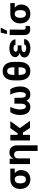

<svg xmlns="http://www.w3.org/2000/svg" viewBox="2044 -2870 1030 5157"><g transform="rotate(-90 2558.5 -291.0)"><path d="M62.5 -258.5C62.9 -105.8 155.2 9.9 321 9.9C479.8 9.9 570 -98.7 569.6 -238.6V-248.6C570 -313.2 533.4 -371.4 484.7 -409.4H608.3V-528.4H319.6C154.1 -528.4 62.9 -416.9 62.5 -269.9ZM212.4 -269.9C212.7 -345.2 241.1 -409.4 319.6 -409.4C394.9 -409.4 419.7 -345.2 419.7 -269.9V-258.5C419.7 -175.8 394.9 -109 321 -109C239.3 -109 212.7 -175.8 212.4 -258.5Z M731.2 0H882.5V-315.3C882.5 -385.7 925.1 -426.8 985.8 -426.8C1046.9 -426.8 1082.7 -387.1 1082.7 -320.3V204.5H1234V-347.3C1234 -474.8 1160.2 -552.6 1045.8 -552.6C965.2 -552.6 906.2 -513.1 881.7 -449.2H875.4V-545.5H731.2Z M1364.3 0H1514.2V-190.7H1575.3L1701 0H1891.7L1695.7 -273.4L1883.9 -528.4H1695.3L1558.2 -333.1H1514.2V-528.4H1364.3Z M2049 -277C2048.7 -116.1 2102.3 9.9 2269.2 9.9C2341.6 9.9 2398.4 -26.3 2431.5 -94.1C2464.5 -26.3 2521.3 9.9 2593.8 9.9C2759.9 9.9 2815.3 -115.4 2815.3 -277C2815.3 -382.8 2779.8 -468.8 2740.1 -528.4H2596.9C2637.4 -445.7 2662.3 -363.6 2666.2 -277C2666.2 -191.1 2646.7 -110.1 2589.5 -110.1C2545.1 -110.1 2510.3 -145.6 2510.7 -242.2V-418.3H2353V-242.2C2352.6 -145.6 2317.5 -110.1 2274.1 -110.1C2215.6 -110.1 2197.1 -193.2 2197.1 -277C2200.3 -363.6 2225.9 -445 2266 -528.4H2124.6C2085.2 -470.5 2048.7 -385.3 2049 -277Z M3228.7 9.9C3375.7 9.9 3475.9 -88.1 3476.2 -300.1V-425.1C3475.9 -635.7 3373.9 -734.4 3227.3 -734.4C3079.5 -734.4 2978 -634.6 2978.3 -425.1V-300.1C2978 -88.1 3079.9 9.9 3228.7 9.9ZM3125.4 -280.9V-306.1H3329.5V-280.9C3329.2 -157 3290.1 -112.2 3228.7 -112.2C3161.2 -112.2 3125 -163.7 3125.4 -280.9ZM3227.3 -612.9C3289.4 -612.9 3329.2 -566.4 3329.5 -446.7V-419.7H3125.4V-446.7C3125 -560.4 3160.9 -612.9 3227.3 -612.9Z M3593.4 -148.4C3593.8 -51.1 3704.5 9.9 3847.7 9.9C3973 9.9 4084.2 -47.2 4088.4 -157.3H3944.2C3938.9 -120.4 3907.3 -100.9 3839.8 -100.9C3774.1 -100.9 3738.3 -130 3737.6 -163C3738.3 -207.4 3787.3 -228 3840.6 -228H3918V-329.5H3840.6C3782 -329.5 3747.9 -350.9 3747.5 -383.5C3747.9 -414.8 3779.1 -442.5 3839.5 -442.5C3893.1 -442.5 3930 -425.8 3934.3 -389.9H4080.3C4075.3 -492.2 3975.5 -552.6 3846.9 -552.6C3704.9 -552.6 3603 -496.4 3602.6 -395.6C3603 -345.9 3639.2 -297.6 3715.6 -276.3C3631 -256.4 3593.8 -207.4 3593.4 -148.4Z M4195.7 -152.7C4196.4 -39.1 4256 6.4 4351.6 6.4C4385.3 6.4 4416.5 0.7 4441.4 -7.8V-119C4430.4 -117.9 4417.3 -116.1 4398.4 -116.1C4361.2 -116.1 4341.3 -127.1 4340.9 -170.8L4342.7 -545.5H4195.7ZM4312.1 -616.8 4396.3 -785.5H4261L4223 -616.8Z M4508.9 -258.5C4509.2 -105.8 4601.6 9.9 4767.4 9.9C4926.1 9.9 5016.3 -98.7 5016 -238.6V-248.6C5016.3 -313.2 4979.8 -371.4 4931.1 -409.4H5054.7V-528.4H4766C4600.5 -528.4 4509.2 -416.9 4508.9 -269.9ZM4658.7 -269.9C4659.1 -345.2 4687.5 -409.4 4766 -409.4C4841.3 -409.4 4866.1 -345.2 4866.1 -269.9V-258.5C4866.1 -175.8 4841.3 -109 4767.4 -109C4685.7 -109 4659.1 -175.8 4658.7 -258.5Z"/></g></svg>

Font: Inter-Hewn
Style: Bold
Weight: 700
Designer: Rasmus Andersson
Foundry: rsms
Version: Version 3.012;git-f93a4a705